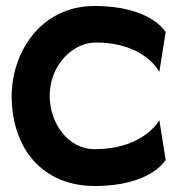

<svg xmlns="http://www.w3.org/2000/svg" viewBox="-20 -610 594 641"><path d="M19 -290C19 -110 126 11 296 11C485 11 533 -76 533 -76L512 -209C512 -209 461 -112 296 -112C207 -112 146 -199 146 -290C146 -393 223 -468 300 -468C464 -468 512 -370 512 -370L533 -503C533 -503 485 -590 296 -590C111 -590 19 -429 19 -290Z"/></svg>

Font: Charger EcoBlack
Style: Black
Weight: 1000
Designer: Jasper
Foundry: Cannot Into Space Fonts
Version: Version 1.1